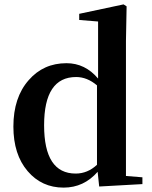

<svg xmlns="http://www.w3.org/2000/svg" viewBox="-20 -839 693 875"><path d="M422 -450Q377 -488 327 -488Q181 -488 181 -268Q181 -48 325 -48Q379 -48 422 -88ZM629 -31V0L432 11L425 -56Q362 16 270 16Q170 16 106 -59Q41 -135 41 -262Q41 -395 111 -474Q178 -551 283 -551Q368 -551 427 -481V-741L341 -748V-776L543 -819L557 -810L554 -652V-37Z"/></svg>

Font: Source Han Serif JP
Style: Bold
Weight: 700
Designer: Ryoko NISHIZUKA  (kana & ideographs); Frank Grießhammer (Latin, Greek & Cyrillic); Wenlong ZHANG  (bopomofo); Sandoll Co
Foundry: Adobe Systems Incorporated
Version: Version 1.000;PS 1;hotconv 16.6.53;makeotf.lib2.5.65590